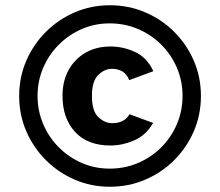

<svg xmlns="http://www.w3.org/2000/svg" viewBox="-20 -699 838 731"><path d="M398 12Q327 12 264.5 -15Q202 -42 154.5 -89.5Q107 -137 80 -199.5Q53 -262 53 -334Q53 -405 80 -467.5Q107 -530 154.5 -577.5Q202 -625 264.5 -652Q327 -679 398 -679Q470 -679 533 -652Q596 -625 643.5 -577.5Q691 -530 718 -467.5Q745 -405 745 -334Q745 -262 718 -199.5Q691 -137 643.5 -89.5Q596 -42 533 -15Q470 12 398 12ZM398 -57Q455 -57 505.5 -78.5Q556 -100 594 -138Q632 -176 653.5 -226.5Q675 -277 675 -334Q675 -391 653.5 -441Q632 -491 594 -529Q556 -567 505.5 -588.5Q455 -610 398 -610Q341 -610 291.5 -588.5Q242 -567 204 -529Q166 -491 144.5 -441Q123 -391 123 -334Q123 -277 144.5 -226.5Q166 -176 204 -138Q242 -100 291.5 -78.5Q341 -57 398 -57ZM401 -145Q313 -145 265.5 -197Q218 -249 218 -334Q218 -391 241.5 -433Q265 -475 306 -498.5Q347 -522 401 -522Q448 -522 493.5 -501.5Q539 -481 564 -428L472 -394Q463 -417 446 -427Q429 -437 407 -437Q378 -437 354 -413.5Q330 -390 330 -334Q330 -276 354.5 -253Q379 -230 407 -230Q454 -230 473 -264L563 -231Q535 -183 490 -164Q445 -145 401 -145Z"/></svg>

Font: Atkinson Hyperlegible
Style: Bold
Weight: 700
Designer: Elliott Scott, Megan Eiswerth, Linus Boman, Theodore Petrosky
Foundry: Braille Institute
Version: Version 1.006; ttfautohint (v1.8.3)